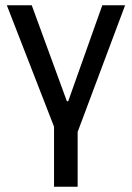

<svg xmlns="http://www.w3.org/2000/svg" viewBox="-20 -504 503 732"><path d="M276 208H186V-21L6 -484H101L235 -118H240L370 -484H457L276 -1Z"/></svg>

Font: Play
Style: Regular
Weight: 400
Designer: Jonas Hecksher
Foundry: Jonas Hecksher, Playtypeª, e-types AS
Version: Version 1.002